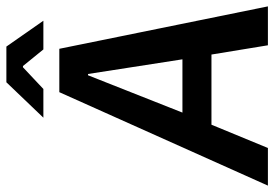

<svg xmlns="http://www.w3.org/2000/svg" viewBox="-151 -711 860 602"><g transform="rotate(-90 279.0 -410.0)"><path d="M369 -768H373L425 -704H515L434 -820H322L211 -704H301ZM394 -268H227L344 -564H348ZM438 0H560L427 -654H291L-2 0H116L189 -177H409Z"/></g></svg>

Font: Falling Sky
Style: Obl
Weight: 400
Designer: Paul D. Hunt
Foundry: Adobe Systems Incorporated
Version: Version 1.02